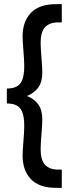

<svg xmlns="http://www.w3.org/2000/svg" viewBox="-20 -770 322 926"><path d="M176 -564Q176 -541 180 -491Q184 -441 184 -420Q184 -375 165 -348.5Q146 -322 110 -307Q146 -293 165 -266Q184 -239 184 -194Q184 -173 180 -123Q176 -73 176 -50Q176 2 197.5 25Q219 48 261 48H278V136H251Q169 136 129 94Q89 52 89 -20Q89 -39 93 -89Q97 -139 97 -164Q97 -220 78.5 -245.5Q60 -271 13 -271V-343Q60 -343 78.5 -368.5Q97 -394 97 -450Q97 -475 93 -525Q89 -575 89 -594Q89 -666 129 -708Q169 -750 251 -750H278V-662H261Q219 -662 197.5 -639Q176 -616 176 -564Z"/></svg>

Font: Cabin Condensed SemiBold
Style: Regular
Weight: 600
Width: 3
Designer: Pablo Impallari
Foundry: Pablo Impallari. http://www.impallari.com Igino Marini. http://www.ikern.com
Version: Version 2.001